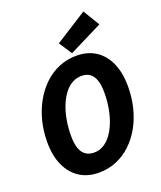

<svg xmlns="http://www.w3.org/2000/svg" viewBox="-162 -990 923 1103"><g transform="rotate(-20 300.0 -438.5)"><path d="M251 12Q183 12 133.5 -20Q84 -52 57 -111.5Q30 -171 30 -254Q30 -321 45.5 -382Q61 -443 90 -494.5Q119 -546 159 -584Q199 -622 249 -643Q299 -664 357 -664Q425 -664 474 -632Q523 -600 549.5 -540Q576 -480 576 -398Q576 -331 561 -269.5Q546 -208 517.5 -157Q489 -106 449 -68Q409 -30 359 -9Q309 12 251 12ZM265 -106Q295 -106 321.5 -121.5Q348 -137 369 -165.5Q390 -194 405 -232Q420 -270 428 -315.5Q436 -361 436 -411Q436 -456 426 -485.5Q416 -515 396 -530Q376 -545 344 -545Q313 -545 286.5 -530Q260 -515 238.5 -486.5Q217 -458 202 -420Q187 -382 179 -336.5Q171 -291 171 -241Q171 -196 181 -166Q191 -136 212 -121Q233 -106 265 -106ZM339 -686 287 -765 482 -889 543 -788Z"/></g></svg>

Font: Source Code Pro ExtraLight
Style: Bold Italic
Weight: 700
Italic angle: -11°
Monospace: yes
Version: Version 1.016;hotconv 1.0.116;makeotfexe 2.5.65601